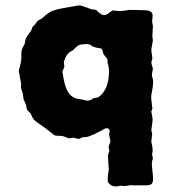

<svg xmlns="http://www.w3.org/2000/svg" viewBox="-20 -497 643 702"><path d="M374 163.1V152.3L375 141.1L377.9 123Q377.9 115.2 376 95.7Q374 76.2 376 65.9L379.9 53.2Q379.9 51.3 377.9 45.4Q376 39.6 379.9 30.8Q383.8 22 383.8 18.1Q378.9 -2 378.9 -5.9Q378.9 -9.8 380.9 -15.1Q382.8 -20.5 376.5 -26.4Q370.1 -31.7 356.4 -22.9Q342.8 -14.6 321.3 -4.9Q298.8 4.9 292.5 4.4Q286.1 3.9 282.2 4.9L268.1 11.2L250 6.8Q247.1 5.9 241.7 7.3Q236.3 8.8 233.4 8.8Q230.5 8.8 218.8 3.9Q207.5 -1 194.8 -0.5Q181.6 0 176.8 -3.9Q171.9 -7.8 157.2 -19.5Q143.1 -31.2 126 -42.5Q108.9 -53.2 103 -61Q97.2 -69.3 95.2 -75.2Q92.8 -81.1 90.8 -83.5Q88.9 -85.9 85 -89.4Q77.1 -96.2 77.1 -103Q77.1 -109.4 72.3 -120.1Q67.4 -130.9 65.9 -134.8Q64.9 -138.7 64.5 -146.5Q64 -155.8 60.1 -165Q56.2 -174.8 56.6 -181.6Q57.1 -188 57.1 -191.9L48.8 -236.8Q48.8 -241.2 51.3 -249Q58.1 -270 58.1 -288.1V-304.2Q58.1 -317.4 69.8 -335Q70.8 -337.9 71.8 -345.7Q73.2 -353.5 75.2 -357.4Q77.1 -361.8 84.5 -372.6Q91.8 -383.3 92.8 -382.8Q95.7 -388.7 96.7 -392.6Q98.1 -398.9 103 -402.8Q108.4 -406.7 111.8 -412.6Q116.7 -421.4 125.5 -425.3Q134.3 -429.2 144 -439Q153.8 -448.2 167 -455.1Q180.2 -461.9 219.7 -468.8Q259.3 -475.6 266.6 -477.1Q273.9 -479 314.9 -462.9Q323.2 -462.9 332 -460Q349.1 -442.9 357.9 -441.9Q366.7 -440.4 377.9 -449.2Q389.2 -458 393.1 -459L410.2 -457Q415 -456.1 424.3 -457Q433.6 -458 436 -458L452.1 -460.9L496.1 -460Q522.5 -460 530.3 -455.1Q538.1 -450.2 538.1 -439L536.1 -418L539.1 -401.9L537.1 -365.2Q537.1 -363.3 538.1 -356.4Q539.1 -349.6 538.6 -346.2Q538.1 -342.3 535.6 -330.6Q533.2 -318.8 533.2 -312L537.1 -284.2L533.2 -268.1Q533.2 -263.7 539.1 -246.1L535.2 -224.1Q535.2 -219.7 538.6 -208.5Q542 -197.3 536.1 -164.1L533.2 -149.9Q531.7 -137.7 537.1 -101.1Q537.1 -98.6 533.2 -88.9L538.1 -62Q538.1 -54.2 533.2 -20Q533.2 -18.1 535.2 -13.2Q537.1 -8.3 536.1 -4.9L533.2 21Q538.1 40.5 538.1 54.2L536.1 67.9L539.1 83Q535.2 90.8 535.2 106.9Q541 153.8 539.1 165Q537.1 176.3 528.8 178.7Q520.5 181.2 503.9 180.7Q487.3 180.2 477.5 180.7Q467.8 181.2 463.9 180.2Q459 179.2 449.7 181.2Q440.4 183.1 437 183.1L418.9 182.1Q392.6 189.9 378.9 173.8Q374 170.9 374 163.1ZM320.8 -137.2Q329.6 -140.1 334 -140.1Q338.4 -140.1 344.2 -145Q368.2 -164.1 375.5 -202.6Q382.8 -241.2 373 -268.1Q373 -270 373.5 -274.9Q374 -279.8 367.7 -287.6Q361.3 -294.9 359.4 -297.4Q357.9 -299.8 356 -307.6Q354 -315.4 352.1 -317.9Q348.6 -320.8 341.8 -321.3Q335 -321.8 330.6 -323.2Q326.2 -324.7 323.2 -325.7Q317.9 -326.7 311 -332.5Q304.2 -338.4 274.9 -334Q265.1 -333 246.1 -313Q243.2 -311 237.3 -307.6Q221.7 -298.8 213.9 -272Q212.9 -268.1 214.4 -261.2Q215.8 -254.4 214.8 -251L208 -234.9Q208 -232.9 211.9 -212.9Q220.7 -159.7 244.1 -144Q253.9 -136.7 269.5 -134.8Q285.2 -132.8 292 -130.4Q305.2 -125.5 320.8 -137.2Z"/></svg>

Font: AntiqueNobleBold
Style: Bold
Weight: 700
Version: Version 001.000